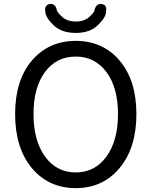

<svg xmlns="http://www.w3.org/2000/svg" viewBox="-20 -958 782 991"><path d="M144 -91Q58 -195 58 -369Q58 -543 144 -645Q231 -747 371 -747Q511 -747 597.5 -645Q684 -543 684 -369Q684 -195 597.5 -91Q511 13 371 13Q231 13 144 -91ZM212.5 -150Q272 -68 371 -68Q470 -68 529.5 -150Q589 -232 589 -369Q589 -506 529.5 -586Q470 -666 370.5 -666Q271 -666 212 -586Q153 -506 153 -369Q153 -232 212.5 -150ZM256 -828Q215 -869 214 -897Q208 -932 236 -937Q264 -942 273 -908Q271 -900 298 -873.5Q325 -847 371 -847Q417 -847 444 -873.5Q471 -900 468 -908Q478 -942 506 -937Q534 -932 527 -897Q527 -869 485.5 -828.5Q444 -788 371 -788Q298 -788 256 -828Z"/></svg>

Font: Raw Maruko Gothic CJK TC
Style: Regular
Weight: 400
Version: Version 1.001